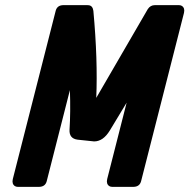

<svg xmlns="http://www.w3.org/2000/svg" viewBox="-20 -727 737 747"><path d="M196.8 -685.5Q202.6 -706.5 226.1 -707H319.8Q322.8 -707 326.2 -706.5Q340.8 -704.1 343.3 -684.6Q360.8 -494.1 354.5 -346.2L553.2 -688.5Q554.2 -689.9 555.2 -691.9Q565.4 -707 582.5 -707H676.3Q682.6 -707 687.5 -704.1Q700.2 -695.8 695.8 -676.8L528.8 -21.5Q522.9 -0.5 499.5 0H416.5Q410.2 0 405.3 -2.9Q392.6 -11.2 397 -30.3L472.7 -327.6L408.7 -221.7Q408.2 -220.7 407.2 -219.2Q381.3 -176.8 346.2 -176.8L281.7 -183.6Q248.5 -188 250.5 -222.7Q254.9 -290 252 -376.5L161.6 -21.5Q155.8 -0.5 132.3 0H49.3Q43 0 38.1 -2.9Q25.4 -11.2 29.8 -30.3Z"/></svg>

Font: Allan
Style: Bold
Weight: 500
Italic angle: -14.3°
Version: Version 1.002